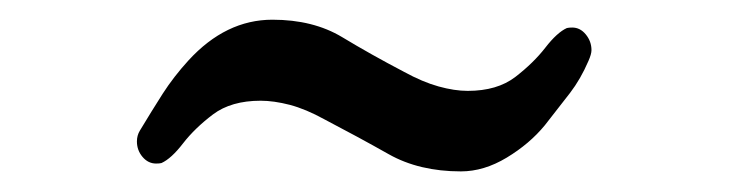

<svg xmlns="http://www.w3.org/2000/svg" viewBox="-20 -378 725 191"><path d="M438.5 -207.5Q397 -207.5 366.7 -224.6Q336.4 -241.7 302.7 -259.3Q284.2 -269.5 268.3 -273.7Q252.4 -277.8 239.3 -277.8Q210 -277.8 191.9 -264.2Q173.8 -250.5 162.1 -235.4Q150.4 -220.2 140.6 -215.8Q138.7 -215.3 135.3 -215.3Q127.4 -215.3 121.8 -221.9Q116.2 -228.5 116.2 -237.3Q116.2 -243.2 119.1 -248Q130.9 -267.6 141.8 -284.7Q152.8 -301.8 167.5 -317.9Q204.6 -358.4 251 -358.4Q291.5 -358.4 320.3 -341.1Q349.1 -323.7 381.8 -306.6Q400.4 -296.4 416.3 -292Q432.1 -287.6 445.3 -287.6Q474.6 -287.6 492.7 -301.5Q510.7 -315.4 522.5 -330.6Q534.2 -345.7 543.9 -350.1Q545.9 -350.6 549.3 -350.6Q557.1 -350.6 562.7 -343.8Q568.4 -336.9 568.4 -328.1Q568.4 -324.2 565.4 -317.4Q557.6 -299.3 547.1 -285.6Q536.6 -272 522 -253.4Q506.8 -234.9 484.1 -221.2Q461.4 -207.5 438.5 -207.5Z"/></svg>

Font: Gelasio SemiBold
Style: Regular
Weight: 600
Designer: Eben Sorkin
Foundry: Eben Sorkin
Version: Version 1.008